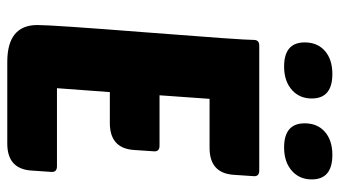

<svg xmlns="http://www.w3.org/2000/svg" viewBox="-228 -728 956 541"><g transform="rotate(90 250.5 -458.0)"><path d="M155 0Q51 0 51 -85Q51 -127 72 -395Q93 -663 93 -695Q93 -710 109 -710H461Q477 -710 477 -696L473 -637Q468 -570 397 -570H259L249 -429H391Q407 -429 407 -415L403 -356Q398 -289 327 -289H240L229 -140H449Q465 -140 465 -126L461 -67Q456 0 385 0ZM124 -895Q148 -916 189 -916Q258 -916 258 -858Q258 -824 235 -803Q210 -780 168 -780Q100 -780 100 -838Q100 -874 124 -895ZM352 -895Q376 -916 417 -916Q486 -916 486 -858Q486 -824 463 -803Q438 -780 396 -780Q328 -780 328 -838Q328 -874 352 -895Z"/></g></svg>

Font: PoetsenOne
Style: Regular
Weight: 400
Designer: Rodrigo Fuenzalida, Pablo Impallari
Foundry: Pablo Impallari, Rodrigo Fuenzalida
Version: Version 1.000